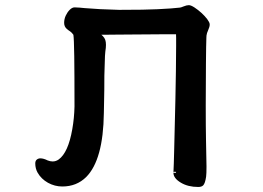

<svg xmlns="http://www.w3.org/2000/svg" viewBox="-20 -683 1040 760"><path d="M275.4 -653.8Q286.6 -653.8 295.4 -652.8Q304.2 -651.9 307.9 -651.6Q311.5 -651.4 315.4 -650.9Q370.1 -646 451.2 -644Q556.2 -644 603 -646.5Q663.6 -649.4 690.9 -652.8H691.4Q695.3 -652.8 707 -657.7Q718.8 -662.6 727.5 -662.6Q735.8 -662.6 750 -653.3Q779.3 -633.8 799.8 -607.9Q804.7 -601.1 807.4 -595.9Q810.1 -590.8 810.1 -585.9Q810.1 -577.1 804.2 -564.2Q798.3 -551.3 797.4 -542.5Q797.4 -541 796.9 -533.7Q795.9 -509.8 795.2 -432.1Q794.4 -354.5 794.4 -266.6Q794.4 -178.7 795.4 -131.3Q797.4 -52.7 797.4 -23.7Q797.4 5.4 795.9 16.1Q792 43 784.2 50.8Q777.8 57.1 764.6 57.1Q724.1 57.1 695.8 40Q666.5 22.5 666.5 1H677.2L675.8 -2.9H668L666.5 0.5Q668 -27.3 669.4 -87.4Q673.3 -243.7 674.3 -290.5L676.3 -401.9Q677.2 -457 677.2 -502V-532.2Q677.2 -540.5 676.8 -547.4H631.8Q601.6 -547.4 567.9 -546.9Q534.2 -546.4 499 -546.4Q463.9 -546.4 435.1 -545.9Q406.2 -545.4 386.7 -545.4H381.3L386.7 -540.5Q394 -533.2 396.7 -525.1Q399.4 -517.1 399.4 -505.4Q399.4 -494.1 397 -479.5Q396 -474.1 395.5 -461.4Q393.1 -390.6 393.1 -383.8Q393.1 -322.3 392.1 -287.1Q391.1 -252 391.1 -235.4Q388.7 -50.3 321.3 17.6Q283.2 55.2 226.6 55.2Q196.8 55.2 169.9 40.5Q143.1 25.4 128.9 0.5Q119.6 -16.1 119.6 -36.1Q119.6 -46.4 125.7 -51.3Q131.8 -56.2 139.6 -56.2Q152.3 -56.2 168.9 -47.9Q179.2 -43.9 188.5 -43.9Q201.2 -43.9 212.4 -51.8Q250 -79.1 266.1 -171.4Q273.9 -215.3 274.9 -261.7Q274.9 -390.6 273.9 -460.4Q272.9 -530.3 270.5 -545.4Q263.7 -554.7 257.8 -558.6Q251.5 -562.5 244.6 -568.4Q233.9 -577.6 233.9 -592.5Q233.9 -607.4 240.2 -621.1Q246.6 -634.8 256.1 -644.3Q265.6 -653.8 275.4 -653.8Z"/></svg>

Font: Bakudai
Style: Medium
Weight: 500
Version: Version 1.48